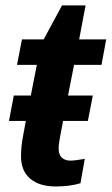

<svg xmlns="http://www.w3.org/2000/svg" viewBox="-20 -672 407 700"><path d="M193.8 -130.9Q193.8 -108.4 205.3 -97.4Q216.8 -86.4 236.3 -86.4Q252.9 -86.4 289.1 -92.8L273.4 -3.9Q233.9 7.8 183.6 7.8Q123 7.8 89.8 -20.8Q56.6 -49.3 56.6 -102.1Q56.6 -138.2 64.5 -178.7L74.2 -231H12.7L30.3 -323.7H92.3L114.3 -435.5H42L60.1 -528.3H139.2L206.1 -652.3H292L268.6 -528.3H367.2L350.1 -435.5H250L228 -323.7H318.4L300.3 -231H210L199.2 -174.3Q193.8 -146 193.8 -130.9Z"/></svg>

Font: Arimo
Style: Bold Italic
Weight: 700
Italic angle: -12°
Designer: Steve Matteson
Foundry: Monotype Imaging Inc.
Version: Version 1.33